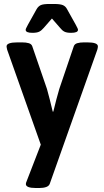

<svg xmlns="http://www.w3.org/2000/svg" viewBox="-20 -738 521 965"><path d="M143 -573Q109 -573 109 -588Q109 -592 112.5 -598.5Q116 -605 121 -615L164 -692Q172 -706 184.5 -712Q197 -718 228 -718H252Q283 -718 296.5 -712Q310 -706 317 -692L360 -615Q365 -605 368.5 -598.5Q372 -592 372 -588Q372 -573 337 -573Q315 -573 303.5 -579Q292 -585 282 -598L241 -645L200 -598Q189 -585 177.5 -579Q166 -573 143 -573ZM161 207Q110 207 110 187Q110 184 111 180.5Q112 177 115 170L185 -11L16 -488Q15 -493 14 -497Q13 -501 13 -505Q13 -525 68 -525H91Q111 -525 124.5 -521Q138 -517 142 -506L216 -291Q222 -271 230 -238.5Q238 -206 245 -177H248Q255 -206 263.5 -239Q272 -272 278 -291L351 -506Q355 -517 368.5 -521Q382 -525 402 -525H419Q472 -525 472 -505Q472 -498 469 -488L230 186Q226 197 212 202Q198 207 177 207Z"/></svg>

Font: Asap SemiBold
Style: Regular
Weight: 600
Designer: Pablo Cosgaya
Foundry: Omnibus-Type
Version: Version 3.001; ttfautohint (v1.8.3)